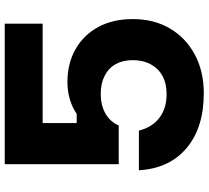

<svg xmlns="http://www.w3.org/2000/svg" viewBox="-54 -786 859 790"><g transform="rotate(-90 375.0 -390.5)"><path d="M95 -800H673V-644H219L264 -683V-504H302Q328 -522 361.5 -532Q395 -542 433 -542Q510 -542 568.5 -508.5Q627 -475 659.5 -415Q692 -355 692 -273Q692 -186 653.5 -120.5Q615 -55 546 -18Q477 19 387 19Q245 19 161 -52Q77 -123 70 -248H233Q247 -193 286 -163.5Q325 -134 383 -134Q427 -134 458 -151Q489 -168 506 -199.5Q523 -231 523 -273Q523 -314 506.5 -343.5Q490 -373 458.5 -389Q427 -405 384 -405Q338 -405 304 -386Q270 -367 254 -331H95Z"/></g></svg>

Font: Martian Mono SemiExpanded
Style: Bold
Weight: 700
Width: 6
Designer: Roman Shamin
Foundry: Evil Martians
Version: Version 1.000